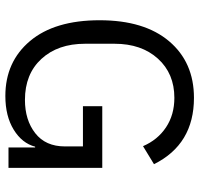

<svg xmlns="http://www.w3.org/2000/svg" viewBox="-34 -716 762 735"><g transform="rotate(90 347.5 -349.0)"><path d="M348 12Q217 12 137.5 -82.5Q58 -177 58 -349Q58 -520 138.5 -615Q219 -710 355 -710Q533 -710 609 -557L540 -515Q516 -571 468 -603Q420 -635 355 -635Q262 -635 205 -572Q148 -509 148 -406V-293Q148 -189 206 -126Q264 -63 363 -63Q440 -63 490.5 -102.5Q541 -142 541 -216V-285H387V-359H623V0H545V-102H542Q529 -52 477 -20Q425 12 348 12Z"/></g></svg>

Font: Anuphan
Style: Regular
Weight: 400
Designer: Mike Abbink, Paul van der Laan, Pieter van Rosmalen, Mint Tantisuwanna
Foundry: Bold Monday; Cadson Demak
Version: Version 3.002;hotconv 1.0.109;makeotfexe 2.5.65596